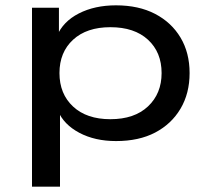

<svg xmlns="http://www.w3.org/2000/svg" viewBox="-20 -520 794 720"><path d="M100 180V-491H201V-384H193Q216 -439 275.5 -469.5Q335 -500 415 -500Q500 -500 561.5 -468Q623 -436 657 -379Q691 -322 691 -246Q691 -170 657 -112.5Q623 -55 562 -23Q501 9 415 9Q336 9 277.5 -22Q219 -53 197 -105H205V180ZM394 -73Q484 -73 535 -121Q586 -169 586 -246Q586 -324 535 -371Q484 -418 394 -418Q305 -418 254 -371Q203 -324 203 -246Q203 -168 254 -120.5Q305 -73 394 -73Z"/></svg>

Font: Nunito Sans 10pt Expanded Medium
Style: Regular
Weight: 500
Width: 7
Designer: Vernon Adams
Foundry: Vernon Adams
Version: Version 3.101;gftools[0.9.27]